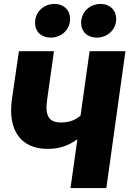

<svg xmlns="http://www.w3.org/2000/svg" viewBox="-20 -955 657 975"><path d="M237 -764C292 -764 336 -804 336 -859C336 -903 305 -935 257 -935C201 -935 158 -894 158 -839C158 -795 189 -764 237 -764ZM471 -764C526 -764 570 -804 570 -859C570 -903 539 -935 491 -935C435 -935 392 -894 392 -839C392 -795 423 -764 471 -764ZM435 -695 389 -368C365 -347 334 -333 290 -333C229 -333 208 -366 219 -446L254 -695H76L40 -447C20 -295 84 -199 222 -199C280 -199 326 -214 373 -248L338 0H520L617 -695Z"/></svg>

Font: Fira Sans ExtraBold
Style: Italic
Weight: 800
Italic angle: -8°
Designer: bBox Type GmbH & Carrois Corporate GbR & Edenspiekermann AG
Foundry: bBox Type GmbH & Carrois Corporate GbR & Edenspiekermann AG
Version: Version 4.301;PS 004.301;hotconv 1.0.88;makeotf.lib2.5.64775